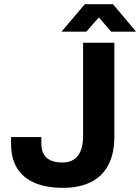

<svg xmlns="http://www.w3.org/2000/svg" viewBox="-20 -892 675 924"><path d="M282.2 12Q203.3 12 147.6 -11.7Q91.8 -35.3 62.5 -82.2Q33.2 -129.1 33.2 -200.7V-232.3H179.1V-200.9Q179.1 -155.2 204.6 -132.6Q230 -110 280.7 -110Q329.7 -110 354.8 -142.4Q379.8 -174.8 379.8 -236.1V-686.4H530.4V-235.9Q530.4 -152.6 501.1 -97.5Q471.8 -42.3 416.4 -15.2Q361 12 282.2 12ZM275.9 -739.5 388 -871.7H523.7L635 -739.5H515.1L427.4 -841L483.8 -840.2L395.3 -739.5Z"/></svg>

Font: Archivo SemiBold
Style: Regular
Weight: 600
Designer: Hector Gatti
Foundry: Omnibus-Type
Version: Version 2.001